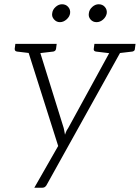

<svg xmlns="http://www.w3.org/2000/svg" viewBox="-20 -705 656 901"><path d="M141 176 253 -20 101 -499H143Q151 -499 155 -495Q159 -491 160 -486L279 -104Q280 -98 282 -89.5Q284 -81 285 -73Q287 -79 289 -84Q291 -89 293.5 -94Q296 -99 300 -104L509 -486Q512 -492 517.5 -495.5Q523 -499 528 -499H567L201 159Q198 166 192.5 171Q187 176 177 176ZM135 -482 137 -499H182L180 -482ZM493 -482 495 -499H541L539 -482ZM146 -499 135 -454 60 -463Q54 -464 51.5 -467Q49 -470 49 -476L52 -499ZM246 -499 243 -476Q242 -470 238.5 -467Q235 -464 230 -463L153 -454L152 -499ZM516 -499 505 -454 430 -463Q425 -464 422 -467Q419 -470 420 -476L423 -499ZM616 -499 613 -476Q613 -470 609.5 -467Q606 -464 601 -463L524 -454L523 -499ZM309 -643Q307 -627 292.5 -614Q278 -601 261 -601Q245 -601 233.5 -614Q222 -627 225 -643Q227 -660 241 -672.5Q255 -685 271 -685Q289 -685 300 -672.5Q311 -660 309 -643ZM481 -643Q478 -626 464 -613.5Q450 -601 433 -601Q416 -601 405 -613.5Q394 -626 397 -643Q399 -660 413 -672.5Q427 -685 443 -685Q461 -685 472 -672.5Q483 -660 481 -643Z"/></svg>

Font: Aleo Light
Style: Italic
Weight: 300
Italic angle: -7°
Designer: Alessio Laiso
Foundry: Alessio Laiso
Version: Version 2.001;gftools[0.9.29]